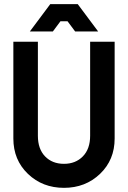

<svg xmlns="http://www.w3.org/2000/svg" viewBox="-20 -903 622 933"><path d="M291 9.8Q186.5 9.8 115.7 -58.1Q44.9 -126 44.9 -230V-700.2H164.1V-243.2Q164.1 -179.2 199 -143.1Q233.9 -106.9 291 -106.9Q347.2 -106.9 382.6 -143.1Q418 -179.2 418 -243.2V-700.2H537.1V-230Q537.1 -126 466.1 -58.1Q395 9.8 291 9.8ZM125 -750 224.1 -882.8H357.9L457 -750H345.2L308.1 -799.8H273.9L236.8 -750Z"/></svg>

Font: Cakra Normal
Style: Regular
Weight: 400
Designer: Lucia Kollert, Vojtech Kollert
Foundry: OoM Type
Version: Version 1.000;Glyphs 3.1.1 (3148)